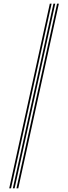

<svg xmlns="http://www.w3.org/2000/svg" viewBox="-20 -820 369 1040"><path d="M69.2 200 289 -800H298.8L79 200ZM30 200 249.8 -800H259.5L39.8 200ZM49.5 200 269.5 -800H279.2L59.2 200Z"/></svg>

Font: Big Shoulders Inline Text Thin ExtraLight
Style: Regular
Weight: 250
Version: Version 2.002